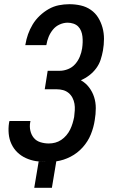

<svg xmlns="http://www.w3.org/2000/svg" viewBox="-20 -763 540 914"><path d="M227 131H143L164 6Q173 7 182 7.5Q191 8 201 8H203Q176 8 151 4Q126 0 103 -10.5Q80 -21 62.5 -38Q45 -55 34.5 -77.5Q24 -100 21.5 -126Q19 -152 23 -178L25 -187H125L124 -182Q120 -161 124.5 -141Q129 -121 141 -106.5Q153 -92 172.5 -86Q192 -80 212 -80Q228 -80 243 -84Q258 -88 271.5 -97Q285 -106 296 -119Q307 -132 314 -146.5Q321 -161 325.5 -176Q330 -191 333 -206Q335 -222 336 -238Q337 -254 334.5 -269Q332 -284 325 -297.5Q318 -311 306.5 -320.5Q295 -330 280.5 -334Q266 -338 250 -338H193L207 -426H264Q284 -426 304 -434Q324 -442 338 -458Q352 -474 360 -493.5Q368 -513 371 -533Q373 -547 373.5 -561Q374 -575 372.5 -589Q371 -603 366 -615.5Q361 -628 352 -637Q343 -646 329.5 -650.5Q316 -655 302 -655Q283 -655 264 -646.5Q245 -638 232 -622Q219 -606 211.5 -587.5Q204 -569 201 -550L200 -548H100L101 -551Q105 -576 113.5 -600Q122 -624 135.5 -646.5Q149 -669 169 -688Q189 -707 212 -720Q235 -733 260 -738Q285 -743 310 -743Q338 -743 364.5 -737Q391 -731 412.5 -716Q434 -701 447.5 -679Q461 -657 468 -631.5Q475 -606 475 -578Q475 -550 470 -522Q466 -500 459 -478.5Q452 -457 438 -438Q424 -419 405 -404.5Q386 -390 365 -381Q388 -368 404 -347Q420 -326 428 -301Q436 -276 436 -248Q436 -220 431 -191Q426 -157 412.5 -123.5Q399 -90 374 -62Q349 -34 316 -17Q283 0 248 5Z"/></svg>

Font: Iosevka Term Curly Semibold
Style: Italic
Weight: 600
Italic angle: -9°
Designer: Belleve Invis
Foundry: Belleve Invis
Version: Version 32.3.0